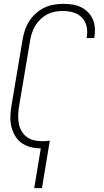

<svg xmlns="http://www.w3.org/2000/svg" viewBox="-20 -763 540 998"><path d="M158 215 192 8Q165 8 139.5 1.5Q114 -5 93 -19.5Q72 -34 59 -56Q46 -78 39.5 -103.5Q33 -129 34 -156Q35 -183 39 -210L97 -555Q101 -580 109 -604.5Q117 -629 131 -651.5Q145 -674 165.5 -692.5Q186 -711 209.5 -722.5Q233 -734 258.5 -738.5Q284 -743 309 -743Q333 -743 356.5 -739.5Q380 -736 400.5 -726Q421 -716 437 -700Q453 -684 462 -663.5Q471 -643 473 -619.5Q475 -596 471 -572L470 -565H430L431 -570Q436 -599 430 -626Q424 -653 405.5 -672Q387 -691 360.5 -698.5Q334 -706 306 -706Q286 -706 265 -702Q244 -698 225 -688Q206 -678 190 -662.5Q174 -647 163 -628.5Q152 -610 145.5 -590Q139 -570 136 -549L78 -204Q75 -183 74.5 -161Q74 -139 78 -119Q82 -99 92.5 -81Q103 -63 119 -51Q135 -39 156 -34Q177 -29 198 -29Q209 -29 219 -29.5Q229 -30 239 -32L198 215Z"/></svg>

Font: Iosevka Term Curly XLt Obl
Style: Regular
Weight: 200
Italic angle: -9°
Designer: Belleve Invis
Foundry: Belleve Invis
Version: Version 32.3.0